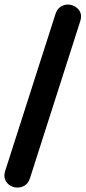

<svg xmlns="http://www.w3.org/2000/svg" viewBox="-27 -777 386 865"><path d="M108 26Q101 48 85.5 58Q70 68 51.5 68Q33 68 18 58.5Q3 49 -4 32Q-11 15 -3 -9L223 -714Q230 -736 246 -746.5Q262 -757 279.5 -756.5Q297 -756 312.5 -746.5Q328 -737 335 -720.5Q342 -704 334 -680Z"/></svg>

Font: Nunito ExtraLight ExtraBold
Style: Regular
Weight: 800
Version: Version 3.602